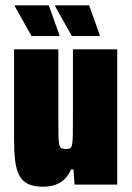

<svg xmlns="http://www.w3.org/2000/svg" viewBox="-20 -696 497 724"><path d="M142 8Q107 8 85.5 -2.5Q64 -13 52.5 -35Q41 -57 37 -91Q33 -125 33 -172V-510H200V-238Q200 -203 200.5 -182Q201 -161 203.5 -150.5Q206 -140 212 -137Q218 -134 228 -134Q238 -134 243.5 -136.5Q249 -139 251.5 -149.5Q254 -160 254.5 -184.5Q255 -209 255 -252V-510H422V0H261L257 -57H248Q239 -36 224.5 -21.5Q210 -7 189.5 0.5Q169 8 142 8ZM356 -560H251L188 -672V-676H316L356 -564ZM204 -560H99L36 -672V-676H164L204 -564Z"/></svg>

Font: Saira Condensed Black
Style: Regular
Weight: 900
Width: 3
Designer: Hector Gatti with collaboration of the Omnibus-Type team
Foundry: Omnibus-Type
Version: Version 1.101